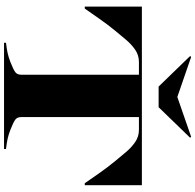

<svg xmlns="http://www.w3.org/2000/svg" viewBox="-28 -962 990 975"><g transform="rotate(90 467.5 -475.0)"><path d="M473 -880 675 -950 680 -945 525 -785H420L265 -945L270 -950ZM198 -10Q228.5 -13.5 250 -18.2Q271.5 -23 296 -32.5Q334 -47.5 347 -57.2Q360 -67 360 -87.5V-685H295Q260.5 -685 232.5 -665.5Q204.5 -646 181.2 -618Q158 -590 137 -565Q104.5 -525.5 75.5 -483.5Q46.5 -441.5 24 -410H14V-700H921V-410H911Q889 -441.5 859.8 -483.5Q830.5 -525.5 798 -565Q777 -590 753.8 -618Q730.5 -646 702.5 -665.5Q674.5 -685 640 -685H575V-87.5Q575 -67 588 -57.2Q601 -47.5 639 -32.5Q663.5 -23 685 -18.2Q706.5 -13.5 737 -10V0H198Z"/></g></svg>

Font: Engraving CC
Style: Bold
Weight: 700
Designer: indestructible type*
Foundry: Cowboy Collective
Version: Version 1.000